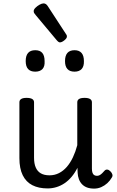

<svg xmlns="http://www.w3.org/2000/svg" viewBox="-20 -1090 686 1128"><path d="M260 17Q207 17 170 -2Q133 -21 113.5 -60.5Q94 -100 94 -161V-489Q94 -502 104.5 -508.5Q115 -515 136 -515Q158 -515 169 -508.5Q180 -502 180 -489V-163Q180 -129 190 -106Q200 -83 220 -71.5Q240 -60 271 -60Q301 -60 326.5 -73Q352 -86 372.5 -109.5Q393 -133 408.5 -166Q424 -199 434 -237V-489Q434 -502 444.5 -508.5Q455 -515 477 -515Q498 -515 509 -508.5Q520 -502 520 -489V-99Q520 -84 523.5 -74.5Q527 -65 534 -61Q541 -57 550 -57Q558 -57 565.5 -61Q573 -65 580.5 -72.5Q588 -80 595 -88Q602 -95 611.5 -93.5Q621 -92 630 -82Q637 -75 640 -65.5Q643 -56 637 -47Q626 -28 610 -13.5Q594 1 574.5 9.5Q555 18 533 18Q509 18 491.5 11.5Q474 5 462 -7.5Q450 -20 443.5 -37.5Q437 -55 436 -76L435 -104Q420 -74 400.5 -51Q381 -28 358.5 -13Q336 2 311 9.5Q286 17 260 17ZM187 -669Q159 -669 145 -684.5Q131 -700 131 -731Q131 -763 145 -779Q159 -795 187 -795Q215 -795 228.5 -779Q242 -763 242 -731Q244 -700 229.5 -684.5Q215 -669 187 -669ZM418 -669Q390 -669 376 -684.5Q362 -700 362 -731Q362 -763 376 -779Q390 -795 418 -795Q445 -795 459 -779Q473 -763 473 -731Q474 -700 459.5 -684.5Q445 -669 418 -669ZM332 -841Q328 -841 323.5 -844Q319 -847 313 -854L190 -1001Q183 -1009 180.5 -1013.5Q178 -1018 178 -1025Q178 -1034 188.5 -1044.5Q199 -1055 212.5 -1062.5Q226 -1070 236 -1070Q250 -1070 260 -1055L367 -891Q372 -884 372.5 -881Q373 -878 373 -875Q373 -865 358 -853Q343 -841 332 -841Z"/></svg>

Font: Playwrite NG Modern
Style: Regular
Weight: 400
Designer: Veronika Burian, José Scaglione
Foundry: TypeTogether
Version: Version 1.002